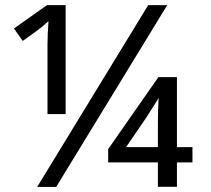

<svg xmlns="http://www.w3.org/2000/svg" viewBox="-20 -734 830 754"><path d="M562 -713.9 126 0H200.7L636.7 -713.9ZM34.7 -622.1 69.3 -573.2C111.8 -603.5 136.7 -621.6 144 -627.9C151.4 -634.3 160.2 -641.6 170.4 -650.9C168 -613.3 166.5 -584 166.5 -562V-286.1H237.8V-713.9H164.6ZM735.8 -156.2H674.8V-431.2H602.1L404.8 -148.4V-96.2H600.1V-0.5H674.8V-96.2H735.8ZM475.1 -156.2 555.2 -273.4C584.5 -318.8 600.6 -344.7 603 -350.6C601.1 -317.9 600.1 -284.2 600.1 -249.5V-156.2Z"/></svg>

Font: Noto Reveo Sans
Style: Regular
Weight: 400
Designer: Monotype Design team
Foundry: Monotype Imaging Inc.
Version: Version 1.04